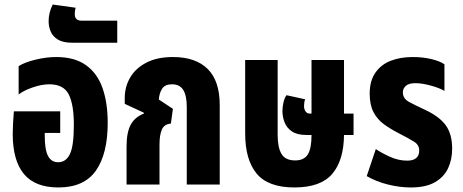

<svg xmlns="http://www.w3.org/2000/svg" viewBox="-20 -812 2038 845"><path d="M237 13Q134 13 85 -46.5Q36 -106 36 -223Q36 -242 37.5 -271Q39 -300 41 -322H245V-227H177V-213Q177 -153 191.5 -125.5Q206 -98 236 -98Q270 -98 287.5 -133.5Q305 -169 305 -263Q305 -352 282.5 -396.5Q260 -441 197 -441Q163 -441 123 -427Q83 -413 62 -396V-521Q89 -538 136.5 -549.5Q184 -561 228 -561Q308 -561 358 -525.5Q408 -490 431 -425Q454 -360 454 -271Q454 -135 402 -61Q350 13 237 13Z M297 -624Q257 -624 234.5 -638Q212 -652 203 -673.5Q194 -695 194 -719Q194 -756 212 -792L313 -778Q311 -772 310 -764Q309 -756 309 -750Q309 -721 339 -721H496V-624Z M537 0V-167Q537 -230 555.5 -263.5Q574 -297 613 -312V-316L529 -355V-381Q529 -430 553 -471Q577 -512 624.5 -536.5Q672 -561 741 -561Q841 -561 894 -508.5Q947 -456 947 -350V0H802V-341Q802 -391 786.5 -416Q771 -441 737 -441Q706 -441 693.5 -421.5Q681 -402 679 -374L741 -333L732 -268Q703 -266 692.5 -242Q682 -218 682 -177V0Z M1276 13Q1160 13 1109.5 -48Q1059 -109 1059 -225V-548H1202V-217Q1202 -163 1219 -134.5Q1236 -106 1279 -106Q1318 -106 1334.5 -132Q1351 -158 1351 -217V-218H1328Q1288 -218 1265 -233.5Q1242 -249 1232.5 -273.5Q1223 -298 1223 -323Q1223 -341 1227.5 -361Q1232 -381 1241 -393L1323 -375Q1318 -362 1318 -345Q1318 -332 1324.5 -322Q1331 -312 1345 -312H1351V-548H1494V-312H1536V-218H1494Q1493 -106 1442 -46.5Q1391 13 1276 13Z M1788 13Q1739 13 1687 0Q1635 -13 1594 -37L1634 -156Q1657 -140 1695 -122.5Q1733 -105 1772 -105Q1825 -105 1825 -150Q1825 -174 1803 -188Q1781 -202 1734 -226Q1699 -244 1670 -265Q1641 -286 1624 -318Q1607 -350 1607 -400Q1607 -456 1632 -492Q1657 -528 1699.5 -544.5Q1742 -561 1796 -561Q1841 -561 1878.5 -552Q1916 -543 1936 -529V-412Q1914 -425 1875.5 -435.5Q1837 -446 1808 -446Q1780 -446 1766.5 -434.5Q1753 -423 1753 -405Q1753 -378 1781 -363Q1809 -348 1848 -330Q1913 -300 1941.5 -261Q1970 -222 1970 -157Q1970 -111 1952.5 -72.5Q1935 -34 1895 -10.5Q1855 13 1788 13Z"/></svg>

Font: Noto Sans Thai ExtCond ExtBd
Style: Regular
Weight: 800
Width: 2
Designer: Monotype Design Team
Foundry: Monotype Imaging Inc.
Version: Version 2.002; ttfautohint (v1.8.4.7-5d5b)